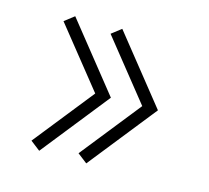

<svg xmlns="http://www.w3.org/2000/svg" viewBox="-73 -637 670 616"><g transform="rotate(15 261.5 -328.5)"><path d="M105.2 -105.2 72.9 -130.2 231.3 -329.2 72.9 -527.1 105.2 -552.1 283.3 -329.2ZM261.5 -105.2 229.2 -130.2 387.5 -329.2 229.2 -527.1 261.5 -552.1 439.6 -329.2Z"/></g></svg>

Font: Manrope Thin
Style: Regular
Weight: 100
Width: 4
Designer: Michael Sharanda
Foundry: Michael Sharanda
Version: Version 2.000;PS 002.000;hotconv 1.0.88;makeotf.lib2.5.64775